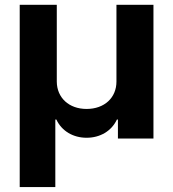

<svg xmlns="http://www.w3.org/2000/svg" viewBox="-20 -565 707 783"><path d="M60.4 197.8H205.6V-77.4H209.9C231.9 -30.2 278.8 -3.2 333.1 -3.2C387.8 -3.2 434.7 -30.2 456.7 -77.4H460.9V0H605.8V-545.5H454.9V-232.2C454.9 -166.5 405.9 -120.7 333.1 -120.7C261 -120.7 212 -166.5 211.6 -232.2V-545.5H60.4Z"/></svg>

Font: Magic Ui Pro
Style: Bold
Weight: 700
Designer: Stefan Endress, Andreas Faust
Version: Version 1.000;FEAKit 1.0